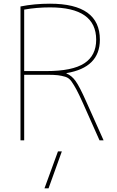

<svg xmlns="http://www.w3.org/2000/svg" viewBox="-20 -760 632 1040"><path d="M340 -364V-362Q368 -351 389.5 -321Q411 -291 447 -210L541 0H519L429 -202Q407 -251 394 -275Q381 -299 367.5 -318.5Q354 -338 334 -344Q314 -350 293.5 -352.5Q273 -355 231 -355H111V0H91V-725Q166 -740 251 -740Q521 -740 521 -545Q521 -394 340 -364ZM221 260 294 60H315L243 260ZM111 -375H231Q372 -375 436.5 -417Q501 -459 501 -545Q501 -720 251 -720Q178 -720 111 -708Z"/></svg>

Font: M PLUS 1p Thin
Style: Regular
Weight: 250
Version: Version 1.062